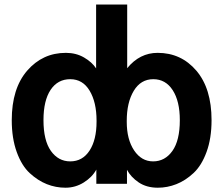

<svg xmlns="http://www.w3.org/2000/svg" viewBox="-20 -832 1010 869"><path d="M33.2 -288.1Q33.2 -431.6 103 -512.2Q172.9 -592.8 278.3 -592.8Q324.2 -592.8 360.4 -571.8Q396.5 -550.8 415 -522.5V-811.5H555.7V-523.4Q612.3 -592.8 693.4 -592.8Q799.8 -592.8 868.7 -512.2Q937.5 -431.6 937.5 -288.1Q937.5 -206.1 915 -144.5Q892.6 -83 856 -48.8Q819.3 -14.6 778.3 1.5Q737.3 17.6 694.3 17.6Q643.6 17.6 607.9 -6.3Q572.3 -30.3 554.7 -63.5V0H416V-64.5Q397.5 -30.3 359.4 -6.3Q321.3 17.6 276.4 17.6Q232.4 17.6 191.9 1.5Q151.4 -14.6 114.7 -48.3Q78.1 -82 55.7 -144Q33.2 -206.1 33.2 -288.1ZM176.8 -288.1Q176.8 -196.3 210.4 -148.9Q244.1 -101.6 297.9 -101.6Q353.5 -101.6 385.3 -150.4Q417 -199.2 417 -281.2V-286.1Q417 -369.1 385.7 -421.4Q354.5 -473.6 297.9 -473.6Q241.2 -473.6 209 -425.3Q176.8 -377 176.8 -288.1ZM553.7 -280.3Q553.7 -201.2 586.9 -151.4Q620.1 -101.6 672.9 -101.6Q726.6 -101.6 760.3 -148.9Q793.9 -196.3 793.9 -288.1Q793.9 -374 761.7 -423.8Q729.5 -473.6 673.8 -473.6Q617.2 -473.6 585.4 -420.9Q553.7 -368.2 553.7 -285.2Z"/></svg>

Font: Gothic A1 ExtraBold
Style: Regular
Weight: 800
Designer: HanYang I&C Co.,Ltd.
Foundry: HanYang I&C Co.,Ltd.
Version: Version 2.50